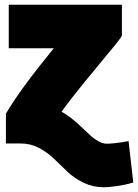

<svg xmlns="http://www.w3.org/2000/svg" viewBox="-20 -576 583 811"><path d="M523 20 543 195Q506 206 466 211Q437 215 418 215Q373 215 333.5 196Q294 177 265.5 150Q237 123 209 95.5Q181 68 145 49Q109 30 68 30H5V-96Q64 -197 207 -372H17V-556H495V-426Q491 -415 447 -362.5Q403 -310 340.5 -233.5Q278 -157 240 -104Q277 -85 333 -31Q355 -10 366.5 0.5Q378 11 396.5 21Q415 31 430 31Q463 31 523 20Z"/></svg>

Font: Repo
Style: ExtraBlack
Weight: 1000
Designer: Stefan Peev
Foundry: Context Ltd
Version: Version 001.000